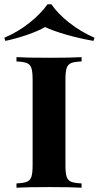

<svg xmlns="http://www.w3.org/2000/svg" viewBox="-43 -874 460 894"><path d="M0 0ZM397 -698.2 392.1 -683.6Q327.6 -694.8 265.6 -712.6Q203.6 -730.5 167 -748Q136.7 -730.5 85.7 -712.6Q34.7 -694.8 -18.1 -683.6L-22.9 -698.2Q39.6 -724.6 93 -766.8Q146.5 -809.1 178.2 -854H196.3Q226.6 -809.6 280.3 -767.6Q334 -725.6 397 -698.2ZM261.7 -502V-106Q261.7 -68.4 267.3 -51.3Q272.9 -34.2 288.1 -27.8Q303.2 -21.5 336.9 -20V0Q285.2 -2.9 188.5 -2.9Q83 -2.9 33.7 0V-20Q67.4 -21.5 82.5 -27.8Q97.7 -34.2 103.3 -51.3Q108.9 -68.4 108.9 -106V-502Q108.9 -539.6 103.3 -556.6Q97.7 -573.7 82.5 -580.1Q67.4 -586.4 33.7 -587.9V-607.9Q82.5 -605 188.5 -605Q285.2 -605 336.9 -607.9V-587.9Q302.7 -586.4 287.8 -580.1Q272.9 -573.7 267.3 -556.9Q261.7 -540 261.7 -502Z"/></svg>

Font: TypoPRO Playfair Display SC
Style: Bold
Weight: 700
Designer: Claus Eggers Sørensen
Foundry: Claus Eggers Sørensen
Version: Version 1.004;PS 001.004;hotconv 1.0.70;makeotf.lib2.5.58329